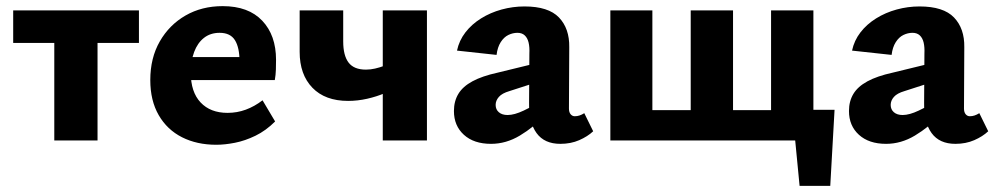

<svg xmlns="http://www.w3.org/2000/svg" viewBox="-20 -458 3242 626"><path d="M157 0V-424H298V0ZM23 -318V-424H433V-318Z M685 14Q622 14 573.5 -10.5Q525 -35 497.5 -82.5Q470 -130 470 -197Q470 -269 501 -323Q532 -377 585 -407.5Q638 -438 706 -438Q790 -438 835 -390.5Q880 -343 880 -263Q880 -248 879.5 -231Q879 -214 876 -197H761V-257Q761 -303 746 -327Q731 -351 696 -351Q666 -351 645 -334.5Q624 -318 613 -288.5Q602 -259 602 -221Q602 -158 634 -124Q666 -90 722 -90Q753 -90 781.5 -100.5Q810 -111 836 -131L877 -62Q847 -32 813 -15.5Q779 1 746 7.5Q713 14 685 14ZM537 -197 553 -272H867V-197Z M1115 -129Q1040 -129 998.5 -172Q957 -215 957 -289V-424H1099V-323Q1099 -277 1116.5 -254Q1134 -231 1173 -231Q1188 -231 1203 -234.5Q1218 -238 1231.5 -243Q1245 -248 1253 -251L1280 -180Q1262 -166 1235 -154.5Q1208 -143 1177 -136Q1146 -129 1115 -129ZM1228 0V-424H1372V0Z M1807 11Q1755 11 1729.5 -24Q1704 -59 1705 -123L1706 -283Q1707 -304 1703.5 -319Q1700 -334 1691 -342.5Q1682 -351 1667 -351Q1652 -351 1637.5 -344Q1623 -337 1612.5 -320.5Q1602 -304 1599 -279L1470 -293Q1477 -326 1497.5 -352.5Q1518 -379 1548.5 -398Q1579 -417 1615.5 -427Q1652 -437 1690 -437Q1768 -437 1802.5 -401Q1837 -365 1836 -304L1835 -104Q1835 -92 1840.5 -85.5Q1846 -79 1854 -79Q1862 -79 1869.5 -81.5Q1877 -84 1885 -89L1914 -30Q1896 -13 1868.5 -1Q1841 11 1807 11ZM1581 11Q1525 11 1492.5 -18.5Q1460 -48 1460 -96Q1460 -128 1474.5 -152Q1489 -176 1520.5 -193Q1552 -210 1602 -221L1766 -261L1771 -203L1641 -161Q1617 -154 1606.5 -142Q1596 -130 1596 -116Q1596 -101 1606.5 -92Q1617 -83 1635 -83Q1657 -83 1687.5 -97.5Q1718 -112 1755 -132L1764 -87Q1720 -43 1675 -16Q1630 11 1581 11Z M2559 0V-100H2701L2641 0ZM2587 148 2563 -100H2701L2687 148ZM2042 0V-99H2304V0ZM1970 0V-424H2107V0ZM2494 0V-424H2632V0ZM2303 0V-99H2565V0ZM2232 0V-424H2370V0Z M3095 11Q3043 11 3017.5 -24Q2992 -59 2993 -123L2994 -283Q2995 -304 2991.5 -319Q2988 -334 2979 -342.5Q2970 -351 2955 -351Q2940 -351 2925.5 -344Q2911 -337 2900.5 -320.5Q2890 -304 2887 -279L2758 -293Q2765 -326 2785.5 -352.5Q2806 -379 2836.5 -398Q2867 -417 2903.5 -427Q2940 -437 2978 -437Q3056 -437 3090.5 -401Q3125 -365 3124 -304L3123 -104Q3123 -92 3128.5 -85.5Q3134 -79 3142 -79Q3150 -79 3157.5 -81.5Q3165 -84 3173 -89L3202 -30Q3184 -13 3156.5 -1Q3129 11 3095 11ZM2869 11Q2813 11 2780.5 -18.5Q2748 -48 2748 -96Q2748 -128 2762.5 -152Q2777 -176 2808.5 -193Q2840 -210 2890 -221L3054 -261L3059 -203L2929 -161Q2905 -154 2894.5 -142Q2884 -130 2884 -116Q2884 -101 2894.5 -92Q2905 -83 2923 -83Q2945 -83 2975.5 -97.5Q3006 -112 3043 -132L3052 -87Q3008 -43 2963 -16Q2918 11 2869 11Z"/></svg>

Font: Ysabeau ExtraBold
Style: Regular
Weight: 800
Designer: Christian Thalmann (Catharsis Fonts)
Version: Version 2.002